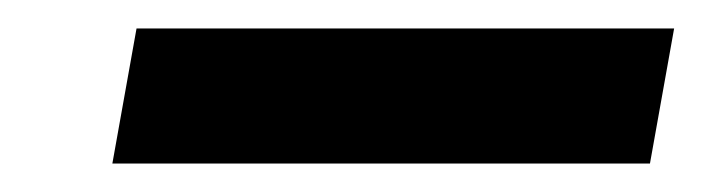

<svg xmlns="http://www.w3.org/2000/svg" viewBox="-20 -694 494 135"><path d="M59 -579 76 -674H454L437 -579Z"/></svg>

Font: DM Sans 28pt
Style: Bold Italic
Weight: 700
Italic angle: -10°
Version: Version 4.004;gftools[0.9.30]